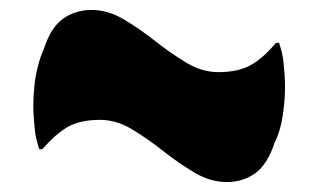

<svg xmlns="http://www.w3.org/2000/svg" viewBox="-20 -493 640 386"><path d="M419 -348Q458 -348 483 -361.5Q508 -375 535 -407H541Q544 -398 546.5 -388Q549 -378 550 -367.5Q551 -357 552 -344.5Q553 -332 553 -318Q553 -292 548.5 -261Q544 -230 532 -206Q518 -163 493.5 -145Q469 -127 436 -127Q403 -127 371 -146Q339 -165 308 -189.5Q277 -214 245.5 -233Q214 -252 181 -252Q142 -252 117.5 -238.5Q93 -225 65 -193H59Q56 -202 53.5 -212Q51 -222 50 -232.5Q49 -243 48 -255Q47 -267 47 -281Q47 -299 49 -319Q51 -339 56 -359Q61 -379 68 -394Q82 -438 107 -455.5Q132 -473 164 -473Q197 -473 229 -454Q261 -435 292 -410.5Q323 -386 354.5 -367Q386 -348 419 -348Z"/></svg>

Font: Recursive Monospace Casual Black
Style: Regular
Weight: 900
Version: Version 1.047